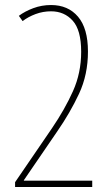

<svg xmlns="http://www.w3.org/2000/svg" viewBox="-20 -744 434 764"><path d="M347 0H40V-19L187 -234Q238 -309 270.5 -381.5Q303 -454 303 -538Q303 -624 269.5 -661.5Q236 -699 183 -699Q151 -699 121.5 -688Q92 -677 70 -660L55 -681Q79 -699 112.5 -711.5Q146 -724 183 -724Q251 -724 290.5 -677.5Q330 -631 330 -539Q330 -447 294.5 -371Q259 -295 207 -220L75 -27V-25H347Z"/></svg>

Font: Noto Sans Hebrew ExtraCondensed Thin
Style: Regular
Weight: 100
Width: 2
Designer: Monotype Design Team
Foundry: Monotype Imaging Inc.
Version: Version 2.004; ttfautohint (v1.8.4.7-5d5b)